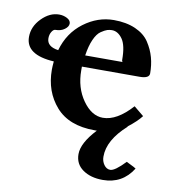

<svg xmlns="http://www.w3.org/2000/svg" viewBox="-75 -512 708 784"><g transform="rotate(10 278.5 -119.5)"><path d="M244.1 -282.2H275.9H400.9Q396 -282.2 396 -291Q396 -351.1 377.4 -377Q358.9 -402.8 334 -402.8Q324.2 -402.8 314.7 -399.9Q305.2 -397 289.6 -386.5Q273.9 -376 262 -349.1Q250 -322.3 244.1 -282.2ZM518.1 131.8 526.9 137.2Q483.9 206.1 402.8 206.1Q352.1 206.1 319.6 183.1Q287.1 160.2 287.1 119.1Q287.1 73.2 344.2 12.2H335Q228 12.2 174.1 -49.3Q120.1 -110.8 120.1 -201.2Q120.1 -214.4 122.1 -235.8Q4.9 -242.7 4.9 -316.9Q4.9 -359.9 38.3 -394Q71.8 -428.2 110.8 -428.2Q128.9 -428.2 144 -420.2Q159.2 -412.1 159.2 -399.2Q159.2 -386.2 144 -375Q128.9 -363.8 106 -363.8Q98.1 -363.8 91.1 -352.3Q84 -340.8 84 -325.2Q84 -291 131.8 -284.2Q152.8 -358.4 210.4 -401.6Q268.1 -444.8 335 -444.8Q386.7 -444.8 424.8 -428Q462.9 -411.1 481.9 -382.1Q501 -353 509.5 -322Q518.1 -291 518.1 -255.9Q518.1 -234.9 478 -234.9H238.8V-219.2Q238.8 -147.5 275.4 -95.7Q312 -43.9 358.9 -43.9Q417 -43.9 479 -112.8L520 -79.1Q502 -55.2 463.9 -25.9H465.8Q388.7 43 389.2 111.8Q389.2 130.9 399.7 145.5Q410.2 160.2 425.8 160.2Q444.8 160.2 486.8 116.2Z"/></g></svg>

Font: Linux Libertine
Style: Semibold
Weight: 600
Designer: Philipp H. Poll
Foundry: Philipp H. Poll
Version: Version 5.1.2 ; ttfautohint (v0.9)